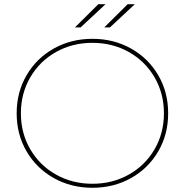

<svg xmlns="http://www.w3.org/2000/svg" viewBox="-20 -887 876 910"><path d="M59 -350Q59 -450 106 -530.5Q153 -611 235 -657Q317 -703 418 -703Q519 -703 601 -657Q683 -611 730 -530.5Q777 -450 777 -350Q777 -250 730 -169.5Q683 -89 601 -43Q519 3 418 3Q317 3 235 -43Q153 -89 106 -169.5Q59 -250 59 -350ZM757 -350Q757 -444 712.5 -520.5Q668 -597 590.5 -640.5Q513 -684 418 -684Q323 -684 245.5 -640.5Q168 -597 123.5 -520.5Q79 -444 79 -350Q79 -256 123.5 -179.5Q168 -103 245.5 -59.5Q323 -16 418 -16Q513 -16 590.5 -59.5Q668 -103 712.5 -179.5Q757 -256 757 -350ZM585 -867H619L501 -757H474ZM446 -867H480L362 -757H335Z"/></svg>

Font: iiserrat Thin
Style: Regular
Weight: 100
Designer: Akira Ohta
Foundry: Akira Ohta
Version: Version 1.200;Glyphs 3.3.1 (3343)